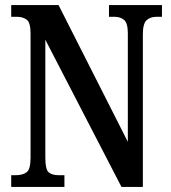

<svg xmlns="http://www.w3.org/2000/svg" viewBox="-20 -734 670 754"><path d="M24 0V-46H42Q69 -46 84.5 -57.5Q100 -69 100 -115V-603Q100 -646 84.5 -657Q69 -668 47 -668H24V-714H210L482 -177V-603Q482 -643 467.5 -655.5Q453 -668 430 -668H408V-714H616V-668H594Q570 -668 555.5 -654.5Q541 -641 541 -599V0H457L158 -578V-115Q158 -69 171 -57.5Q184 -46 210 -46H233V0Z"/></svg>

Font: Noto Serif Bengali ExtraCondensed SemiBold
Style: Regular
Weight: 600
Width: 2
Designer: Juan Bruce, Universal Thirst, Indian Type Foundry and the Monotype Design Team.
Foundry: Monotype Imaging Inc.
Version: Version 2.003; ttfautohint (v1.8.4.7-5d5b)